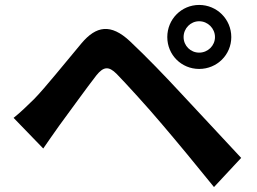

<svg xmlns="http://www.w3.org/2000/svg" viewBox="-20 -762 1040 777"><path d="M723 -612C723 -647 751 -676 786 -676C821 -676 850 -647 850 -612C850 -577 821 -549 786 -549C751 -549 723 -577 723 -612ZM657 -612C657 -540 714 -483 786 -483C858 -483 916 -540 916 -612C916 -684 858 -742 786 -742C714 -742 657 -684 657 -612ZM35 -285 155 -161C173 -187 197 -222 220 -254C260 -308 331 -407 370 -457C399 -493 420 -495 452 -463C488 -426 577 -329 635 -260C694 -191 779 -88 846 -5L956 -123C879 -205 777 -316 710 -387C650 -452 573 -532 506 -595C428 -668 369 -657 310 -587C241 -505 163 -407 118 -361C87 -331 65 -309 35 -285Z"/></svg>

Font: Source Han Sans JP
Style: Bold
Weight: 700
Designer: Ryoko NISHIZUKA 西塚涼子 (kana, bopomofo & ideographs); Paul D. Hunt (Latin, Greek & Cyrillic); Sandoll Communications 산돌커뮤니
Foundry: Adobe
Version: Version 2.002;hotconv 1.0.116;makeotfexe 2.5.65601